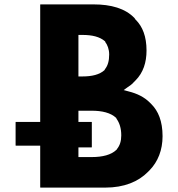

<svg xmlns="http://www.w3.org/2000/svg" viewBox="-20 -847 811 874"><path d="M163 -292H52L51 -291V-185L52 -184H163V6L164 7H459C545 7 610 -20 654 -65L661 -72C699 -111 720 -164 720 -227C720 -296 700 -342 669 -373L662 -380C637 -405 605 -421 565 -431L543 -437L561 -450C570 -456 582 -464 589 -473L597 -481C632 -516 647 -563 647 -617C647 -681 629 -726 598 -757L595 -760V-761L592 -765C550 -809 485 -827 406 -827H164L163 -826ZM355 -688C399 -688 434 -680 458 -659L459 -658V-656C469 -643 477 -623 477 -599C477 -570 471 -548 457 -531V-530L456 -528C433 -507 398 -499 355 -499H337V-688ZM397 -176 398 -177V-291L397 -292H337V-343H397C444 -343 484 -334 509 -310L510 -308V-307C524 -288 532 -263 532 -231C532 -205 526 -185 512 -168V-167L510 -165C486 -142 447 -132 397 -132H337V-176Z"/></svg>

Font: Hussar Woodtype
Style: SeBd
Weight: 900
Foundry: Cannot Into Space Fonts
Version: Version 1.07